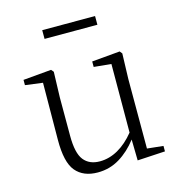

<svg xmlns="http://www.w3.org/2000/svg" viewBox="-107 -802 857 912"><g transform="rotate(-15 321.5 -346.5)"><path d="M182.1 -664.1V-707H441.9V-664.1ZM460 7.8 458 -95.2Q419.9 -45.4 371.1 -15.6Q322.3 14.2 263.2 14.2Q192.4 14.2 155.3 -30Q118.2 -74.2 119.1 -185.1L121.1 -464.8L35.2 -476.1V-502L173.8 -514.2L184.1 -502L180.2 -377V-188Q180.2 -102.5 207.3 -68.4Q234.4 -34.2 286.1 -34.2Q332.5 -34.2 376 -58.8Q419.4 -83.5 457 -129.9L458 -466.8L373 -475.1V-502L511.2 -514.2L521 -502L517.1 -377V-35.2L596.2 -26.9V0Z"/></g></svg>

Font: Source Han Serif TW ExtraLight
Style: Regular
Weight: 250
Designer: Ryoko NISHIZUKA Ë•øÂ°öÊ∂ºÂ≠ê (kana & ideographs); Frank Grie√ühammer (Latin, Greek & Cyrillic); Wenlong ZHANG Âº†ÊñáÈæô 
Foundry: Adobe
Version: Version 2.003;hotconv 1.1.1;makeotfexe 2.6.0